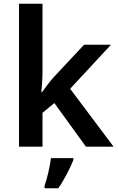

<svg xmlns="http://www.w3.org/2000/svg" viewBox="-20 -780 628 1021"><path d="M206 -399V-760H81V0H206V-180L269 -232L437 0H584L353 -308L570 -542H427L267 -371C245 -347 220 -313 203 -289H200C203 -324 206 -365 206 -399ZM370 71V61H251C246 104 230 172 217 208V221H290C324 172 354 112 370 71Z"/></svg>

Font: Noto Sans Telugu SemiBold
Style: Regular
Weight: 600
Designer: Jelle Bosma - Monotype Design Team
Foundry: Monotype Imaging Inc.
Version: Version 2.005